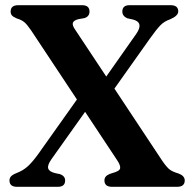

<svg xmlns="http://www.w3.org/2000/svg" viewBox="-20 -720 742 740"><path d="M605.5 -100Q623.5 -74 635 -65.8Q646.5 -57.5 669 -51Q692 -42 692 -24.5Q692 0 662.5 0H412Q382.5 0 382.5 -24.5Q382.5 -34.5 389 -41Q395.5 -47.5 411.5 -52.5Q441 -60 443 -71.2Q445 -82.5 431.5 -102.5L308 -289L178 -106Q162 -83 165.8 -70.8Q169.5 -58.5 191.5 -53L212.5 -48.5Q231 -41 231 -24.5Q231 0 203 0H45.5Q16.5 0 16.5 -24.5Q16.5 -33 21.8 -39.5Q27 -46 41.5 -52Q70.5 -63 89 -80.8Q107.5 -98.5 127.5 -126.5L276.5 -336.5L99.5 -603.5Q84.5 -625.5 73.8 -634.5Q63 -643.5 44.5 -649Q30.5 -655 25.8 -660.8Q21 -666.5 21 -675.5Q21 -700 50.5 -700H296Q325 -700 325 -675.5Q325 -657.5 307 -650.5L281.5 -646Q263.5 -641 260.8 -631.8Q258 -622.5 269.5 -606L389.5 -425L505.5 -590Q535 -633 493.5 -644.5L470.5 -649.5Q451.5 -658 451.5 -675.5Q451.5 -700 479.5 -700H637.5Q667 -700 667 -676Q667 -659 635.5 -645.5Q613 -638 597.5 -621.8Q582 -605.5 557.5 -571L421 -378.5Z"/></svg>

Font: Fraunces 72pt Soft SemiBold
Style: Regular
Weight: 600
Version: Version 1.000;[b76b70a41]